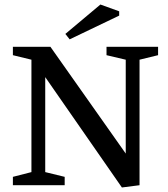

<svg xmlns="http://www.w3.org/2000/svg" viewBox="-20 -819 742 849"><path d="M519 10 180 -478V-58L266 -37V0H37V-37L119 -58V-555L37 -575V-612H203L536 -140V-555L451 -575V-612H679V-575L597 -555V0ZM288 -645 269 -669 424 -799 507 -769V-750Z"/></svg>

Font: Manuale Medium
Style: Regular
Weight: 500
Designer: Eduardo Tunni / Pablo Cosgaya
Foundry: Eduardo Tunni / Pablo Cosgaya
Version: Version 1.002